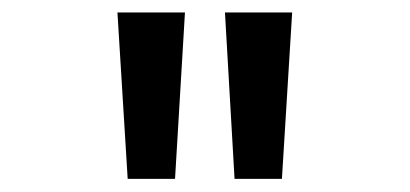

<svg xmlns="http://www.w3.org/2000/svg" viewBox="-20 -758 640 300"><path d="M179.5 -478.5 163.5 -738.5H269L253.5 -478.5ZM346.5 -478.5 331.5 -738.5H436.5L420.5 -478.5Z"/></svg>

Font: Fast_Mono
Style: Regular
Weight: 400
Monospace: yes
Designer: Carrois Corporate, Edenspiekermann AG, Nikita Prokopov
Foundry: Carrois Corporate, Edenspiekermann AG, Nikita Prokopov
Version: Version 5.002